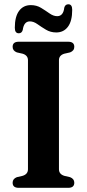

<svg xmlns="http://www.w3.org/2000/svg" viewBox="-20 -900 416 920"><path d="M262.5 -89Q262.5 -65.5 288 -57.5L316 -51Q336 -43 336 -24.5Q336 0 307 0H69.5Q40.5 0 40.5 -24.5Q40.5 -43 60.5 -51L88.5 -57.5Q114 -65.5 114 -89V-611.5Q114 -634.5 89 -642.5L60.5 -649Q40.5 -657 40.5 -675.5Q40.5 -700 69.5 -700H307Q336 -700 336 -675.5Q336 -657 316 -649L287.5 -642.5Q262.5 -634.5 262.5 -611.5ZM249.5 -744.5Q222 -744.5 200 -757.8Q178 -771 159.5 -784.2Q141 -797.5 123 -797.5Q94.5 -797.5 89 -756.5Q84.5 -740.5 70 -740.5Q51 -740.5 51 -767Q51 -820.5 71.5 -848Q92 -875.5 127.5 -875.5Q155.5 -875.5 177 -862.2Q198.5 -849 217.2 -835.8Q236 -822.5 254 -822.5Q283.5 -822.5 288 -863.5Q292.5 -879.5 307.5 -879.5Q326 -879.5 326 -853Q326 -799 305.5 -771.8Q285 -744.5 249.5 -744.5Z"/></svg>

Font: Fraunces 72pt Soft SemiBold
Style: Regular
Weight: 600
Version: Version 1.000;[b76b70a41]